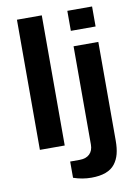

<svg xmlns="http://www.w3.org/2000/svg" viewBox="-99 -789 756 1052"><g transform="rotate(-10 279.0 -262.5)"><path d="M70.8 0V-724.1H209V0ZM351.1 -612.8V-724.1H488.8V-612.8ZM323.2 199.2Q272 199.2 223.1 182.1V91.8H275.9Q311.5 91.8 331.3 72.8Q351.1 53.7 351.1 20V-526.9H488.8V22.9Q488.8 64.9 480.7 95.9Q472.7 127 454.1 150.9Q435.5 174.8 402.8 187Q370.1 199.2 323.2 199.2Z"/></g></svg>

Font: Archivo Expanded SemiBold
Style: Regular
Weight: 600
Width: 7
Designer: Hector Gatti
Foundry: Omnibus-Type
Version: Version 2.001